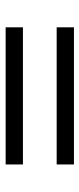

<svg xmlns="http://www.w3.org/2000/svg" viewBox="185 -700 289 700"><g transform="rotate(90 330.0 -350.5)"><path d="M580.1 -475.1V-412.1H80.1V-475.1ZM580.1 -289.1V-226.1H80.1V-289.1Z"/></g></svg>

Font: Abel
Style: Regular
Weight: 400
Designer: Matthew Desmond
Foundry: Matthew Desmond
Version: Version 1.002